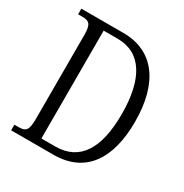

<svg xmlns="http://www.w3.org/2000/svg" viewBox="-165 -845 937 976"><g transform="rotate(30 303.5 -357.0)"><path d="M34 0H282C468 0 558 -133 558 -352C558 -581 459 -714 281 -714H34V-681H57C98 -681 114 -671 114 -606V-112C114 -43 99 -33 57 -33H34ZM269 -41H188V-674H270C410 -674 480 -557 480 -352C480 -148 411 -41 269 -41Z"/></g></svg>

Font: Noto Serif Armenian Condensed Light
Style: Regular
Weight: 300
Width: 3
Designer: Monotype Design Team
Foundry: Monotype Imaging Inc.
Version: Version 2.008